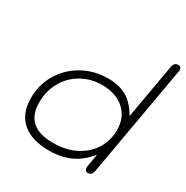

<svg xmlns="http://www.w3.org/2000/svg" viewBox="-174 -906 1032 1063"><g transform="rotate(30 342.5 -374.5)"><path d="M49 -194Q49 -278 90.5 -348Q132 -418 205 -459Q278 -500 368 -500Q439 -500 487 -471.5Q535 -443 572 -379L633 -727Q639 -759 664 -759Q685 -759 685 -737Q685 -730 684 -727L560 -22Q554 10 530 10Q519 10 513.5 3.5Q508 -3 508 -14L509 -22L523 -103Q476 -45 417 -17.5Q358 10 280 10Q169 10 109 -42Q49 -94 49 -194ZM551 -275Q551 -357 497.5 -404.5Q444 -452 356 -452Q283 -452 224.5 -418Q166 -384 133.5 -325.5Q101 -267 101 -196Q101 -115 145.5 -76.5Q190 -38 278 -38Q364 -38 426 -71.5Q488 -105 519.5 -159Q551 -213 551 -275Z"/></g></svg>

Font: Kodchasan ExtraLight
Style: Italic
Weight: 275
Italic angle: -10°
Version: Version 1.000; ttfautohint (v1.6)